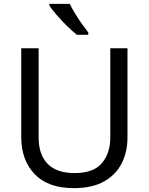

<svg xmlns="http://www.w3.org/2000/svg" viewBox="-20 -964 771 994"><path d="M640 -252Q640 -178 610 -118.5Q580 -59 518.5 -24.5Q457 10 362 10Q229 10 159.5 -62.5Q90 -135 90 -254V-714H180V-251Q180 -164 226.5 -116Q273 -68 367 -68Q464 -68 507.5 -119.5Q551 -171 551 -252V-714H640ZM341 -944Q352 -922 368.5 -894.5Q385 -867 403.5 -841Q422 -815 437 -796V-784H378Q355 -802 326 -830.5Q297 -859 272.5 -887.5Q248 -916 236 -934V-944Z"/></svg>

Font: Noto Sans Tai Viet
Style: Regular
Weight: 400
Designer: Monotype Design Team
Foundry: Monotype Imaging Inc.
Version: Version 2.003; ttfautohint (v1.8.4.7-5d5b)